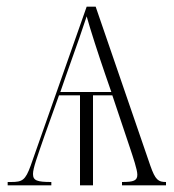

<svg xmlns="http://www.w3.org/2000/svg" viewBox="-20 -556 522 576"><path d="M3 0H134V-10C92 -10 79 -14 79 -34C79 -52 92 -86 114 -150L157 -270H220V0H259V-270H317L369 -115C379 -85 392 -47 392 -32C392 -14 381 -10 346 -10V0H478V-10C455 -10 446 -16 431 -59L267 -536H240L72 -59C56 -15 47 -10 13 -10H3ZM161 -280 178 -329C211 -421 231 -479 240 -507C251 -467 276 -390 296 -332L314 -280Z"/></svg>

Font: Noto Serif Display SemiCondensed ExtraLight
Style: Regular
Weight: 200
Width: 4
Designer: Monotype Design Team
Foundry: Monotype Imaging Inc.
Version: Version 2.009